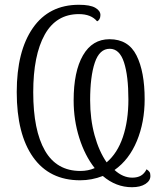

<svg xmlns="http://www.w3.org/2000/svg" viewBox="-20 -744 675 803"><path d="M410 -8Q364 10 315 10Q187 10 118.5 -86.5Q50 -183 50 -359Q50 -530 117.5 -627Q185 -724 310 -724Q357 -724 378.5 -711.5Q400 -699 400 -681Q400 -671 396 -664Q392 -657 386 -655Q361 -685 310 -685Q215 -685 167 -599Q119 -513 119 -358Q119 -199 168 -114Q217 -29 316 -29Q349 -29 376 -41Q335 -93 311.5 -167.5Q288 -242 288 -324Q288 -445 327 -512.5Q366 -580 438 -580Q517 -580 551 -512Q585 -444 585 -329Q585 -233 552.5 -154.5Q520 -76 459 -33Q494 -1 533 -1Q555 -1 569.5 -9.5Q584 -18 593 -36Q602 -30 605.5 -24.5Q609 -19 609 -8Q609 12 588 25.5Q567 39 532 39Q465 39 410 -8ZM517 -328Q517 -427 498.5 -483.5Q480 -540 439 -540Q396 -540 376.5 -482Q357 -424 357 -325Q357 -246 375.5 -178.5Q394 -111 426 -65Q471 -103 494 -171Q517 -239 517 -328Z"/></svg>

Font: Noto Serif NarrowLight
Style: Regular
Weight: 300
Width: 4
Designer: Monotype Design Team
Foundry: Monotype Imaging Inc.
Version: Version 1.001